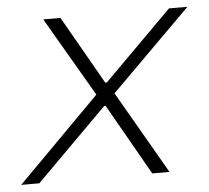

<svg xmlns="http://www.w3.org/2000/svg" viewBox="-58 -555 653 601"><g transform="rotate(-5 268.5 -255.0)"><path d="M-15 0 244 -261 99 -510H153L275 -296H280L494 -510H552L301 -260L451 0H397L270 -223H265L42 0Z"/></g></svg>

Font: Saira ExtraLight
Style: Italic
Weight: 200
Italic angle: -12°
Designer: Hector Gatti with collaboration of the Omnibus-Type team
Foundry: Omnibus-Type
Version: Version 1.100; ttfautohint (v1.8.3)